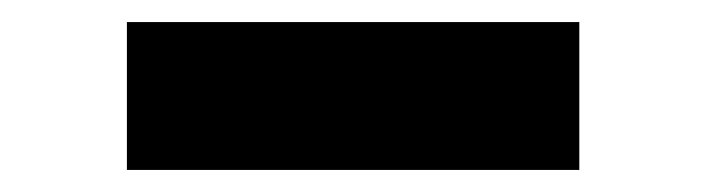

<svg xmlns="http://www.w3.org/2000/svg" viewBox="-20 -337 640 174"><path d="M95 -317V-183H505V-317Z"/></svg>

Font: LT Wave Mono Black
Style: Regular
Weight: 900
Designer: Daniel Lyons
Version: Version 2.5 (Glyphs App)